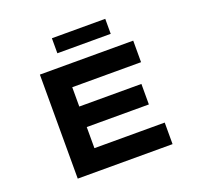

<svg xmlns="http://www.w3.org/2000/svg" viewBox="-149 -1052 1252 1214"><g transform="rotate(-20 477.0 -445.0)"><path d="M172 0V-700H800V-555H337V-145H810V0ZM262 -287V-425H755V-287ZM322 -789V-890H681V-789Z"/></g></svg>

Font: Lexend Zetta
Style: Bold
Weight: 700
Designer: Bonnie Shaver-Troup, Thomas Jockin
Foundry: Lexend
Version: Version 1.007